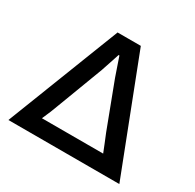

<svg xmlns="http://www.w3.org/2000/svg" viewBox="-150 -848 1024 1010"><g transform="rotate(30 361.5 -343.0)"><path d="M20 0 287.1 -686H428.2L693.8 0ZM168 -96.2H540Q537.1 -105 521.2 -143.3Q505.4 -181.6 498 -200.2L395 -472.2Q388.7 -489.3 373.3 -535.2Q357.9 -581.1 356 -585.9H351.1Q348.6 -576.7 332.5 -529.5Q316.4 -482.4 314 -474.1L210 -199.2Q192.4 -149.9 168 -96.2Z"/></g></svg>

Font: Archivo Medium
Style: Regular
Weight: 500
Designer: Hector Gatti
Foundry: Omnibus-Type
Version: Version 2.001